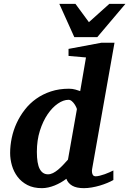

<svg xmlns="http://www.w3.org/2000/svg" viewBox="-20 -957 666 989"><path d="M376 -394Q376.5 -396 373 -403.8Q369.6 -411.6 363.8 -420.4Q357.9 -429.2 349.9 -436Q341.8 -442.9 333 -442.9Q306.6 -442.9 278.1 -423.3Q249.5 -403.8 225.3 -368.4Q201.2 -333 185.5 -283.7Q169.9 -234.4 169.9 -174.8Q169.9 -114.3 184.6 -86.7Q199.2 -59.1 227.1 -59.1Q239.7 -59.1 252.7 -65.4Q265.6 -71.8 278.6 -82.5Q291.5 -93.3 304.4 -106.7Q317.4 -120.1 330.1 -134.8ZM455.1 -89.8Q452.6 -77.6 453.9 -69.6Q455.1 -61.5 457.8 -56.9Q460.4 -52.2 464.4 -50.5Q468.3 -48.8 471.2 -48.8Q481.4 -48.8 494.1 -52Q506.8 -55.2 519.8 -59.8Q532.7 -64.5 544.2 -69.6Q555.7 -74.7 564 -79.1V-29.8Q551.3 -22.5 533.2 -14.9Q515.1 -7.3 494.6 -1.2Q474.1 4.9 452.9 8.5Q431.6 12.2 412.1 12.2Q374 12.2 352.1 -0.5Q330.1 -13.2 321.8 -36.1Q308.6 -25.9 293.2 -17.1Q277.8 -8.3 261.5 -1.7Q245.1 4.9 228.5 8.5Q211.9 12.2 195.8 12.2Q152.3 12.2 121.3 -3.9Q90.3 -20 70.6 -46.1Q50.8 -72.3 41.5 -104.5Q32.2 -136.7 32.2 -168.9Q32.2 -207 40.5 -246.6Q48.8 -286.1 65.7 -322.8Q82.5 -359.4 107.7 -391.8Q132.8 -424.3 166.5 -448.2Q200.2 -472.2 242.4 -486.1Q284.7 -500 335 -500Q353.5 -500 368.4 -495.6Q383.3 -491.2 393.1 -487.8L422.9 -661.1L333 -668.9V-705.1L502 -736.8H569.8ZM481 -765.6H362.8L285.6 -937H368.7L438 -842.8L543 -937H626Z"/></svg>

Font: Charis SIL APac
Style: Bold Italic
Weight: 700
Italic angle: -11°
Foundry: SIL International
Version: Version 5.000